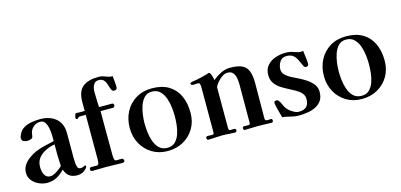

<svg xmlns="http://www.w3.org/2000/svg" viewBox="-67 -1183 3386 1622"><g transform="rotate(-15 1626.0 -372.5)"><path d="M334 -106Q331 -153 330 -200.5Q329 -248 330 -296Q289 -289 250.5 -270.5Q212 -252 187 -221Q162 -190 162 -142Q162 -122 167.5 -99Q173 -76 187.5 -60.5Q202 -45 227 -45Q245 -45 265 -55.5Q285 -66 303.5 -80Q322 -94 334 -106ZM540 -47Q540 -43 536.5 -38Q533 -33 530 -30Q499 6 450 6Q407 6 381 -13Q355 -32 341 -72Q309 -38 272.5 -18Q236 2 187 2Q152 2 116.5 -13.5Q81 -29 57.5 -58Q34 -87 34 -125Q34 -163 53.5 -192.5Q73 -222 103 -243.5Q133 -265 164 -279Q204 -296 246 -305.5Q288 -315 330 -325V-329Q330 -347 329.5 -377.5Q329 -408 323 -438.5Q317 -469 303 -490.5Q289 -512 262 -512Q231 -512 206.5 -494Q182 -476 172 -446Q170 -437 169 -428.5Q168 -420 166 -411Q164 -395 147.5 -389.5Q131 -384 117 -384Q100 -384 84 -391.5Q68 -399 68 -420Q68 -428 70.5 -434.5Q73 -441 76 -448Q92 -486 124 -504Q156 -522 194.5 -528Q233 -534 268 -534Q350 -534 403 -490Q456 -446 456 -360V-209Q455 -181 455.5 -151.5Q456 -122 458 -93Q460 -76 466 -60.5Q472 -45 493 -45Q507 -45 516.5 -51Q526 -57 534 -57Q538 -57 539 -53Q540 -49 540 -47Z M961 -629Q961 -604 934 -604Q921 -604 914 -616Q907 -628 902 -646Q897 -664 890 -682Q883 -700 869 -712Q855 -724 829 -724Q806 -724 793 -710Q780 -696 775 -676.5Q770 -657 770 -638Q770 -604 771.5 -570.5Q773 -537 774 -503H887Q895 -503 899 -498Q903 -493 903 -486Q903 -479 899 -473Q895 -467 887 -467H778V-313Q778 -254 778.5 -194Q779 -134 779 -75Q779 -65 782.5 -48Q786 -31 799 -31Q811 -31 823.5 -31.5Q836 -32 848 -32Q854 -32 859 -24.5Q864 -17 864 -12Q864 -3 857 0.5Q850 4 843 4Q807 4 771.5 2.5Q736 1 701 1Q671 1 641 2Q611 3 581 3Q564 3 564 -14Q564 -29 578 -31Q590 -32 602 -31Q614 -30 626 -30Q643 -30 646 -46.5Q649 -63 649 -75V-469H597Q587 -469 582 -461.5Q577 -454 570 -454Q558 -454 558 -468Q558 -471 561 -481.5Q564 -492 565 -495Q569 -506 579 -504.5Q589 -503 598 -503H649V-578Q649 -675 697 -713Q745 -751 836 -751Q865 -751 894 -738.5Q923 -726 945 -726Q950 -726 953 -727Q955 -703 958 -678Q961 -653 961 -629Z M1373 -263Q1373 -296 1368.5 -338.5Q1364 -381 1350 -421Q1336 -461 1309.5 -487.5Q1283 -514 1238 -514Q1197 -514 1172 -488Q1147 -462 1133.5 -423Q1120 -384 1115 -342.5Q1110 -301 1110 -271Q1110 -238 1114.5 -195.5Q1119 -153 1133 -113Q1147 -73 1174 -47Q1201 -21 1246 -21Q1288 -21 1313.5 -46.5Q1339 -72 1352 -110.5Q1365 -149 1369 -190.5Q1373 -232 1373 -263ZM1509 -258Q1509 -181 1474 -121.5Q1439 -62 1378.5 -28Q1318 6 1241 6Q1164 6 1105 -30Q1046 -66 1012.5 -127Q979 -188 979 -264Q979 -343 1012 -405.5Q1045 -468 1105 -504.5Q1165 -541 1245 -541Q1333 -541 1391.5 -505.5Q1450 -470 1479.5 -406.5Q1509 -343 1509 -258Z M2163 -14Q2163 2 2147 2Q2118 2 2088.5 0.5Q2059 -1 2030 -1Q2002 -1 1973 0.5Q1944 2 1915 2Q1908 2 1905 -3.5Q1902 -9 1902 -15Q1902 -30 1918 -30Q1927 -30 1936 -29.5Q1945 -29 1954 -29Q1969 -29 1969 -42Q1969 -126 1969.5 -210Q1970 -294 1970 -378Q1970 -405 1965.5 -434Q1961 -463 1945.5 -483Q1930 -503 1895 -503Q1873 -503 1849.5 -487Q1826 -471 1807.5 -449Q1789 -427 1781 -408V-54Q1781 -45 1783.5 -37Q1786 -29 1797 -29Q1805 -29 1813.5 -29.5Q1822 -30 1830 -30Q1835 -30 1840 -26Q1845 -22 1845 -17Q1845 2 1829 2Q1801 2 1773.5 -0.5Q1746 -3 1717 -3Q1687 -3 1656.5 -0.5Q1626 2 1595 2Q1588 2 1585 -3.5Q1582 -9 1582 -15Q1582 -30 1598 -30Q1607 -30 1616 -29.5Q1625 -29 1635 -29Q1649 -29 1651 -35Q1653 -41 1653 -54V-199Q1653 -260 1653 -321Q1653 -382 1653 -443Q1653 -454 1650 -467.5Q1647 -481 1632 -481Q1622 -481 1612.5 -480Q1603 -479 1593 -479Q1587 -479 1579.5 -481.5Q1572 -484 1572 -492Q1572 -498 1576 -501Q1580 -504 1585 -505Q1595 -508 1606 -509Q1617 -510 1627 -512Q1653 -517 1678.5 -523.5Q1704 -530 1729 -537Q1733 -539 1737 -540.5Q1741 -542 1745 -542Q1753 -542 1759.5 -527Q1766 -512 1770.5 -495Q1775 -478 1776 -471Q1805 -497 1846 -517.5Q1887 -538 1927 -538Q1994 -538 2031.5 -521Q2069 -504 2085 -464.5Q2101 -425 2101 -359Q2101 -281 2100 -203Q2099 -125 2099 -47Q2099 -37 2105.5 -32.5Q2112 -28 2122 -28Q2129 -28 2135.5 -29Q2142 -30 2149 -30Q2163 -30 2163 -14Z M2608 -147Q2608 -100 2588 -70.5Q2568 -41 2535 -25Q2502 -9 2463.5 -3Q2425 3 2387 3Q2362 3 2338 -2Q2314 -7 2290 -13Q2280 -15 2269 -17.5Q2258 -20 2247 -20Q2243 -34 2235.5 -61.5Q2228 -89 2221.5 -115.5Q2215 -142 2215 -153Q2215 -164 2222 -167Q2229 -170 2237 -170Q2249 -170 2255 -161Q2270 -140 2279 -117Q2288 -94 2307 -74Q2321 -59 2347.5 -43.5Q2374 -28 2395 -28Q2440 -28 2462.5 -49Q2485 -70 2485 -116Q2485 -147 2466 -168Q2447 -189 2417.5 -206Q2388 -223 2355 -239.5Q2322 -256 2292.5 -276Q2263 -296 2244 -324.5Q2225 -353 2225 -394Q2225 -445 2253 -477Q2281 -509 2324.5 -524Q2368 -539 2412 -539Q2432 -539 2451 -536Q2470 -533 2489 -525Q2498 -522 2513.5 -517.5Q2529 -513 2538 -513Q2551 -513 2563 -516Q2565 -488 2569.5 -460Q2574 -432 2575 -404V-401Q2576 -391 2569.5 -384.5Q2563 -378 2554 -378Q2544 -378 2539.5 -382Q2535 -386 2531 -394Q2518 -423 2505.5 -449.5Q2493 -476 2472.5 -493Q2452 -510 2414 -510Q2374 -510 2355 -479Q2336 -448 2336 -413Q2336 -385 2357 -365Q2378 -345 2400 -333Q2427 -319 2462.5 -302Q2498 -285 2531 -263Q2564 -241 2586 -212.5Q2608 -184 2608 -147Z M3071 -263Q3071 -296 3066.5 -338.5Q3062 -381 3048 -421Q3034 -461 3007.5 -487.5Q2981 -514 2936 -514Q2895 -514 2870 -488Q2845 -462 2831.5 -423Q2818 -384 2813 -342.5Q2808 -301 2808 -271Q2808 -238 2812.5 -195.5Q2817 -153 2831 -113Q2845 -73 2872 -47Q2899 -21 2944 -21Q2986 -21 3011.5 -46.5Q3037 -72 3050 -110.5Q3063 -149 3067 -190.5Q3071 -232 3071 -263ZM3207 -258Q3207 -181 3172 -121.5Q3137 -62 3076.5 -28Q3016 6 2939 6Q2862 6 2803 -30Q2744 -66 2710.5 -127Q2677 -188 2677 -264Q2677 -343 2710 -405.5Q2743 -468 2803 -504.5Q2863 -541 2943 -541Q3031 -541 3089.5 -505.5Q3148 -470 3177.5 -406.5Q3207 -343 3207 -258Z"/></g></svg>

Font: Kaisei HarunoUmi
Style: Bold
Weight: 700
Designer: Font-Kai, 金井和夫
Foundry: KAZUO KANAI
Version: Version 5.003